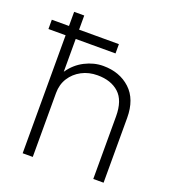

<svg xmlns="http://www.w3.org/2000/svg" viewBox="-129 -797 797 893"><g transform="rotate(20 269.5 -350.0)"><path d="M0 -630V-584H332V-630ZM434.5 -309.5V0H485.5V-320.5Q485.5 -413 433 -461.5Q380.5 -510 299 -510Q253 -510 209 -487.5Q165 -465 136 -423Q107 -381 106.5 -322.5L135 -316.5Q135 -358.5 155.5 -390.8Q176 -423 210.8 -441.5Q245.5 -460 289 -460Q356 -460 395.2 -424.2Q434.5 -388.5 434.5 -309.5ZM85 -700V0H135V-700Z"/></g></svg>

Font: Overused Grotesk Light
Style: Regular
Weight: 300
Designer: RandomMaerks
Version: Version 0.005